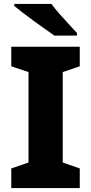

<svg xmlns="http://www.w3.org/2000/svg" viewBox="-20 -950 460 970"><path d="M383 0H37V-99L124 -129V-586L37 -615V-714H383V-615L297 -586V-129L383 -99ZM240 -930Q256 -908 279.5 -881Q303 -854 327.5 -828Q352 -802 369 -783V-770H255Q235 -784 207.5 -803.5Q180 -823 151 -844Q122 -865 95.5 -885.5Q69 -906 52 -920V-930Z"/></svg>

Font: Noto Sans Hebrew Thin ExtraBold
Style: Regular
Weight: 800
Version: Version 3.001